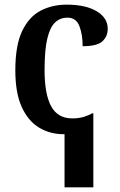

<svg xmlns="http://www.w3.org/2000/svg" viewBox="-20 -568 519 827"><path d="M258 239V10H254Q195 10 148 -18.5Q101 -47 73.5 -107.5Q46 -168 46 -265Q46 -373 75.5 -434.5Q105 -496 155 -522Q205 -548 267 -548Q349 -548 396.5 -519.5Q444 -491 444 -444Q444 -411 421 -390Q398 -369 336 -369Q336 -419 322 -455.5Q308 -492 270 -492Q240 -492 218 -472Q196 -452 184 -403Q172 -354 172 -266Q172 -162 200.5 -110Q229 -58 291 -58Q319 -58 340.5 -64.5Q362 -71 377 -80H382V239Z"/></svg>

Font: Noto Serif SemiCondensed SemiBold
Style: Regular
Weight: 600
Width: 4
Designer: Monotype Design Team
Foundry: Monotype Imaging Inc.
Version: Version 2.013; ttfautohint (v1.8.4.7-5d5b)